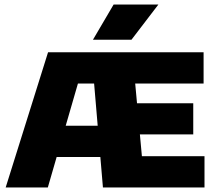

<svg xmlns="http://www.w3.org/2000/svg" viewBox="-20 -825 957 845"><path d="M5 0 191.5 -595H470.5V-457.5H323L190.5 0ZM164 -134 204 -271.5H466V-134ZM433 0 382.5 -595H876V-457.5H575L604.5 -137.5H880V0ZM503 -233.5V-370.5H830.5V-233.5ZM389 -650 480 -805H677L558.5 -650Z"/></svg>

Font: Encode Sans SC ExtraBold
Style: Regular
Weight: 800
Version: Version 3.002